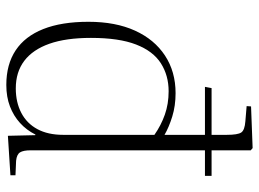

<svg xmlns="http://www.w3.org/2000/svg" viewBox="-126 -680 820 608"><g transform="rotate(90 284.0 -376.0)"><path d="M249 14Q184 14 139.5 -15.5Q95 -45 72 -103Q49 -161 49 -246Q49 -332 77 -393.5Q105 -455 156 -488.5Q207 -522 275 -522Q315 -522 349 -511.5Q383 -501 407 -487V-615H255L259 -636H407V-684Q407 -719 399.5 -730Q392 -741 364 -743L316 -747L317 -761L449 -766L456 -760V-636H537V-615H456V-63Q456 -40 462.5 -29.5Q469 -19 489 -17L535 -15V1L410 9L408 -78H406Q392 -50 369.5 -29.5Q347 -9 317 2.5Q287 14 249 14ZM260 -16Q304 -16 337.5 -33.5Q371 -51 389 -84.5Q407 -118 407 -166V-455Q377 -476 343 -488Q309 -500 269 -500Q219 -500 180.5 -475.5Q142 -451 121 -397Q100 -343 100 -254Q100 -175 118.5 -122.5Q137 -70 172.5 -43Q208 -16 260 -16Z"/></g></svg>

Font: Literata 60pt ExtraLight
Style: Regular
Weight: 250
Designer: Latin by Veronika Burian and Jose Scaglione. Greek by Irene Vlachou. Cyrillic by Vera Evstafieva.
Foundry: TypeTogether
Version: Version 3.103;gftools[0.9.29]